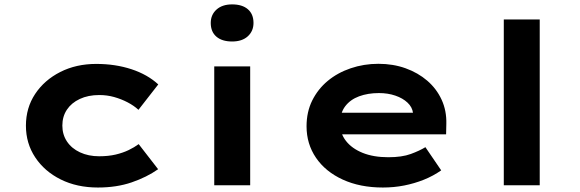

<svg xmlns="http://www.w3.org/2000/svg" viewBox="-20 -827 2588 857"><path d="M417.1 10Q323.5 10 251.1 -26Q178.7 -62 137.2 -124.6Q95.7 -187.1 95.7 -265.9Q95.7 -345.6 136.9 -407.7Q178.1 -469.7 249.1 -505.7Q320 -541.7 409.6 -541.7Q494.8 -541.7 566.9 -518Q638.9 -494.2 686.4 -450.2L598 -336.8Q577.8 -355.5 549.4 -370.3Q520.9 -385.1 489.2 -394Q457.5 -402.8 423.4 -402.8Q373.4 -402.8 336.2 -385.3Q298.9 -367.9 278.6 -337.4Q258.3 -307 258.3 -266.4Q258.3 -226.5 278.9 -195.5Q299.6 -164.4 337.1 -147Q374.6 -129.5 422.7 -129.5Q463.8 -129.5 496.2 -137.1Q528.6 -144.8 554.2 -157.1Q579.7 -169.4 599 -183.7L685.8 -71.7Q634.9 -36 567.7 -13Q500.5 10 417.1 10Z M936.3 0V-530.7H1096.7V0ZM1016.1 -641.8Q971.1 -641.8 945.9 -663.4Q920.7 -685 920.7 -724.6Q920.7 -761.1 946.4 -784.3Q972.1 -807.4 1016.1 -807.4Q1061.2 -807.4 1086.3 -785.8Q1111.5 -764.2 1111.5 -724.6Q1111.5 -688.2 1086.1 -665Q1060.7 -641.8 1016.1 -641.8Z M1688.9 10Q1587 10 1509.9 -25.4Q1432.8 -60.7 1390.5 -122.7Q1348.3 -184.6 1348.3 -263.3Q1348.3 -327.2 1373.5 -378.2Q1398.8 -429.2 1442.6 -465.7Q1486.4 -502.2 1545.2 -522.2Q1604 -542.2 1669 -542.2Q1734.6 -542.2 1790.2 -522.3Q1845.7 -502.4 1887.2 -466.7Q1928.6 -431 1951.2 -381.9Q1973.8 -332.8 1972.2 -274L1971.2 -227.4H1457.9L1434.9 -323.8H1840.8L1823.6 -301.9V-322.4Q1820.3 -348.9 1799 -368.9Q1777.8 -388.9 1744.6 -400.2Q1711.5 -411.6 1671.3 -411.6Q1622.1 -411.6 1582.8 -397.1Q1543.6 -382.6 1520.7 -352.5Q1497.9 -322.4 1497.9 -275.5Q1497.9 -231.8 1524.3 -197.9Q1550.7 -164 1598.9 -144.6Q1647.1 -125.2 1713.4 -125.2Q1774.2 -125.2 1813.6 -139.7Q1853 -154.2 1878.8 -170.1L1949.3 -66.6Q1913.9 -41.7 1871.8 -24.8Q1829.7 -8 1784 1Q1738.3 10 1688.9 10Z M2228.7 0V-740H2389.1V0Z"/></svg>

Font: Lexend Mega
Style: Regular
Weight: 400
Designer: Bonnie Shaver-Troup, Thomas Jockin
Foundry: Lexend
Version: Version 1.007